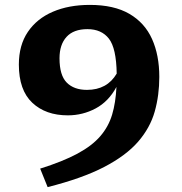

<svg xmlns="http://www.w3.org/2000/svg" viewBox="-20 -739 743 784"><path d="M174.5 25 144 -50.5Q236.5 -79.5 296 -111.5Q355.5 -143.5 389.2 -182.5Q423 -221.5 437.8 -270.8Q452.5 -320 455.5 -384Q423.5 -324.5 370.5 -296.2Q317.5 -268 257 -268Q166.5 -268 111.8 -319.5Q57 -371 57 -475.5Q57 -554.5 93.8 -608.8Q130.5 -663 195.8 -691Q261 -719 346.5 -719Q445.5 -719 508.2 -682.5Q571 -646 600.8 -579.8Q630.5 -513.5 630.5 -425Q630.5 -350 611.8 -283.5Q593 -217 543.8 -160.2Q494.5 -103.5 405 -57Q315.5 -10.5 174.5 25ZM223 -501Q223 -431.5 252.5 -401.8Q282 -372 335 -372Q417.5 -372 456.5 -438.5Q455 -542 424.8 -581Q394.5 -620 337 -620Q280.5 -620 251.8 -588.5Q223 -557 223 -501Z"/></svg>

Font: Newsreader 6pt SemiBold
Style: Regular
Weight: 600
Designer: Hugues Gentile
Foundry: Production Type
Version: Version 1.003; ttfautohint (v1.8.3)